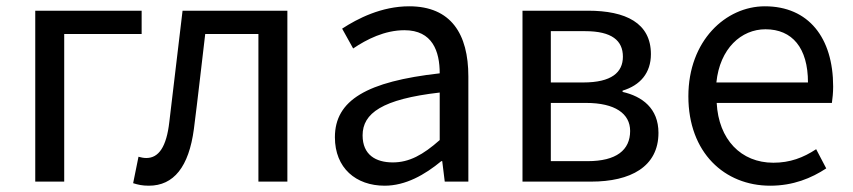

<svg xmlns="http://www.w3.org/2000/svg" viewBox="-20 -577 2709 610"><path d="M92 0H184V-469H430V-543H92Z M453 13C532 13 580 -47 596 -167C609 -268 620 -369 632 -469H801V0H893V-543H560C546 -426 532 -308 518 -190C509 -110 484 -75 445 -75C435 -75 428 -77 420 -79L403 5C419 10 432 13 453 13Z M1202 13C1269 13 1330 -22 1382 -65H1385L1393 0H1468V-334C1468 -469 1413 -557 1280 -557C1192 -557 1116 -518 1067 -486L1102 -423C1145 -452 1202 -481 1265 -481C1354 -481 1377 -414 1377 -344C1146 -318 1044 -259 1044 -141C1044 -43 1111 13 1202 13ZM1228 -61C1174 -61 1132 -85 1132 -147C1132 -217 1194 -262 1377 -283V-132C1324 -85 1280 -61 1228 -61Z M1640 0H1858C1983 0 2072 -47 2072 -155C2072 -233 2020 -271 1958 -285V-289C2014 -306 2048 -345 2048 -405C2048 -504 1968 -543 1848 -543H1640ZM1730 -315V-478H1839C1924 -478 1959 -448 1959 -397C1959 -347 1923 -315 1833 -315ZM1730 -65V-250H1842C1934 -250 1982 -216 1982 -161C1982 -100 1938 -65 1847 -65Z M2427 13C2500 13 2558 -11 2605 -42L2573 -103C2532 -76 2490 -60 2437 -60C2334 -60 2263 -134 2257 -250H2623C2625 -264 2627 -282 2627 -302C2627 -457 2549 -557 2410 -557C2286 -557 2167 -448 2167 -271C2167 -92 2282 13 2427 13ZM2256 -315C2267 -423 2335 -484 2412 -484C2497 -484 2547 -425 2547 -315Z"/></svg>

Font: Source Han Sans KR
Style: Regular
Weight: 400
Designer: Ryoko NISHIZUKA 西塚涼子 (kana, bopomofo & ideographs); Paul D. Hunt (Latin, Greek & Cyrillic); Sandoll Communications 산돌커뮤니
Foundry: Adobe
Version: Version 2.004;hotconv 1.0.118;makeotfexe 2.5.65603